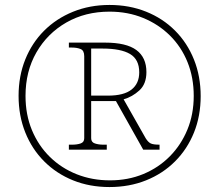

<svg xmlns="http://www.w3.org/2000/svg" viewBox="-20 -745 885 775"><path d="M422 10Q342 10 275 -17Q208 -44 158.5 -93.5Q109 -143 82 -210.5Q55 -278 55 -358Q55 -438 82 -505Q109 -572 158 -621Q207 -670 274.5 -697.5Q342 -725 422 -725Q502 -725 569.5 -698Q637 -671 686.5 -621.5Q736 -572 763 -504.5Q790 -437 790 -357Q790 -277 763 -210Q736 -143 686.5 -93.5Q637 -44 569.5 -17Q502 10 422 10ZM424 -17Q497 -17 558.5 -42.5Q620 -68 665.5 -114Q711 -160 736.5 -222Q762 -284 762 -358Q762 -432 737 -494Q712 -556 666 -601.5Q620 -647 558 -672.5Q496 -698 422 -698Q324 -698 247.5 -654Q171 -610 127 -533.5Q83 -457 83 -358Q83 -282 109 -219.5Q135 -157 181.5 -111.5Q228 -66 290 -41.5Q352 -17 424 -17ZM258 -141V-161H271Q291 -161 305.5 -166Q320 -171 320 -187V-518Q320 -541 305.5 -547Q291 -553 271 -553H258V-573H404Q490 -573 530.5 -543Q571 -513 571 -454Q571 -406 542.5 -380Q514 -354 479 -344L568 -187Q578 -171 588.5 -166Q599 -161 624 -161V-141H558L448 -337H348V-187Q348 -171 363 -166Q378 -161 397 -161H411V-141ZM416 -359Q480 -359 511 -383.5Q542 -408 542 -453Q542 -505 505 -527Q468 -549 394 -549H348V-359Z"/></svg>

Font: Noto Rashi Hebrew Thin
Style: Regular
Weight: 250
Version: Version 1.006